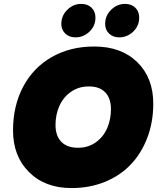

<svg xmlns="http://www.w3.org/2000/svg" viewBox="-20 -959 828 986"><path d="M767.1 -426.8Q767.1 -332 736.6 -251.7Q706.1 -171.4 651.6 -114.3Q597.2 -57.1 518.8 -25.1Q440.4 6.8 347.2 6.8Q211.4 6.8 129.2 -75Q46.9 -156.7 46.9 -289.1Q46.9 -415.5 98.9 -513.7Q150.9 -611.8 245.8 -666Q340.8 -720.2 463.9 -720.2Q602.5 -720.2 684.8 -639.9Q767.1 -559.6 767.1 -426.8ZM265.1 -316.9Q265.1 -261.7 294.7 -231Q324.2 -200.2 380.9 -200.2Q433.1 -200.2 472.2 -228.3Q511.2 -256.3 530.5 -301Q549.8 -345.7 549.8 -398.9Q549.8 -453.6 520.8 -484.4Q491.7 -515.1 436 -515.1Q383.8 -515.1 344.2 -487.3Q304.7 -459.5 284.9 -414.8Q265.1 -370.1 265.1 -316.9ZM367.2 -767.1Q335.4 -767.1 315.2 -786.6Q294.9 -806.2 294.9 -835.9Q294.9 -878.9 325.7 -908.9Q356.4 -939 397 -939Q430.2 -939 450.2 -919.4Q470.2 -899.9 470.2 -868.2Q470.2 -826.2 439.5 -796.6Q408.7 -767.1 367.2 -767.1ZM591.8 -767.1Q560.5 -767.1 540.3 -786.4Q520 -805.7 520 -835.9Q520 -878.9 550.8 -908.9Q581.5 -939 622.1 -939Q655.3 -939 675 -919.4Q694.8 -899.9 694.8 -868.2Q694.8 -826.2 664.1 -796.6Q633.3 -767.1 591.8 -767.1Z"/></svg>

Font: SVN-Poppins Black
Style: Italic
Weight: 900
Italic angle: -10°
Designer: Ninad Kale (Devanagari), Jonny Pinhorn (Latin)
Foundry: Indian Type Foundry
Version: Version 3.002 2017